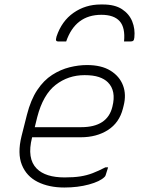

<svg xmlns="http://www.w3.org/2000/svg" viewBox="-20 -826 640 856"><path d="M432 -760Q316 -760 275 -641H240Q233 -641 230.5 -645Q228 -649 232 -663Q255 -732 308 -769Q361 -806 429 -806H439Q492 -806 524 -785Q556 -764 569.5 -730.5Q583 -697 579 -659Q578 -648 574 -644.5Q570 -641 560 -641H533Q539 -703 513.5 -731.5Q488 -760 432 -760ZM368 -536Q432 -536 472.5 -511Q513 -486 528.5 -445Q544 -404 531 -354L528 -342Q512 -279 461.5 -246.5Q411 -214 340 -214H123V-213Q99 -119 144 -74Q183 -35 268 -35Q309 -35 338 -39.5Q367 -44 393 -54Q419 -64 450 -80H462Q460 -72 456.5 -62.5Q453 -53 451 -45Q450 -41 446 -37Q426 -17 376.5 -3.5Q327 10 267 10Q198 10 148 -15Q98 -40 77.5 -91Q57 -142 76 -219L100 -314Q117 -381 146 -424.5Q175 -468 212.5 -492Q250 -516 290 -526Q330 -536 368 -536ZM357 -491Q284 -491 228 -447.5Q172 -404 146 -304L135 -259H342Q459 -259 481 -350Q499 -421 461 -459Q446 -474 421 -482.5Q396 -491 357 -491Z"/></svg>

Font: Recursive Mn Lnr St Lt
Style: Italic
Weight: 300
Italic angle: -15°
Monospace: yes
Version: Version 1.079;hotconv 1.0.112;makeotfexe 2.5.65598; ttfautoh